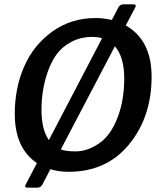

<svg xmlns="http://www.w3.org/2000/svg" viewBox="-20 -779 746 884"><path d="M678 -426Q678 -241 574.5 -114.5Q471 12 296 12Q250 12 212 0L175 71Q167 85 152 85H107Q91 85 98 71L150 -28Q48 -97 48 -255Q48 -373 91 -472Q134 -571 220.5 -633.5Q307 -696 421 -696Q456 -696 495 -687L525 -745Q533 -759 548 -759H594Q610 -759 603 -745L559 -662Q678 -594 678 -426ZM509 -566 260 -91Q284 -82 327.5 -82Q371 -82 413 -104.5Q455 -127 480.5 -161.5Q506 -196 523 -242Q552 -320 552 -418Q552 -516 509 -566ZM405 -609Q351 -609 308 -586Q265 -563 240 -528Q215 -493 199 -446Q171 -365 171 -273.5Q171 -182 205 -134L450 -603Q430 -609 405 -609Z"/></svg>

Font: Crete Round
Style: Italic
Weight: 400
Designer: Veronika Burian
Foundry: TypeTogether
Version: Version 1.001; ttfautohint (v1.6)